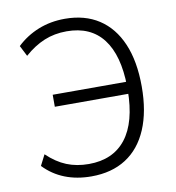

<svg xmlns="http://www.w3.org/2000/svg" viewBox="-81 -785 792 866"><g transform="rotate(-10 315.0 -352.5)"><path d="M269 8Q202 8 147.5 -13.5Q93 -35 52 -78L77 -127Q120 -86 165.5 -67.5Q211 -49 267 -49Q378 -49 437 -124.5Q496 -200 497 -347L518 -330H160V-385H517L497 -364Q495 -507 438 -581.5Q381 -656 271 -656Q215 -656 168 -636.5Q121 -617 77 -578L52 -627Q95 -668 151 -690.5Q207 -713 273 -713Q364 -713 428.5 -671Q493 -629 527.5 -548.5Q562 -468 562 -352Q562 -238 527.5 -157Q493 -76 427.5 -34Q362 8 269 8Z"/></g></svg>

Font: Nunito Sans 10pt SemiCondensed Light
Style: Regular
Weight: 300
Width: 4
Designer: Vernon Adams
Foundry: Vernon Adams
Version: Version 3.101;gftools[0.9.27]